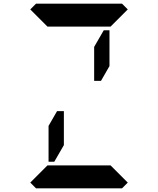

<svg xmlns="http://www.w3.org/2000/svg" viewBox="-20 -1020 856 1040"><path d="M490 -766 542 -856H573V-662L527 -582H490ZM672 -31 641 0H470H346H175L144 -31L237 -124H262H346H470H554H579ZM144 -969 175 -1000H346H470H641L672 -969L579 -876H554H470H346H262H243H237ZM326 -234 274 -144H243V-338L289 -418H326Z"/></svg>

Font: DSEG14 Classic
Style: Bold
Weight: 700
Designer: Keshikan(Twitter:@keshinomi_88pro)
Version: Version 0.46